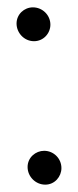

<svg xmlns="http://www.w3.org/2000/svg" viewBox="-20 -516 212 522"><path d="M55 -62C55 -35.8 76.8 -14 103 -14C129 -14 147 -36 147 -59C147 -85 126 -106 100 -106C77 -106 55 -88 55 -62ZM25 -452C25 -427 45.3 -404 72.5 -404C98.1 -404 117 -425.2 117 -449C117 -474.7 95.7 -496 69.5 -496C45.6 -496 25 -477 25 -452Z"/></svg>

Font: Just Breathe
Style: Bd
Weight: 400
Foundry: Cannot Into Space Fonts
Version: Version 0.72